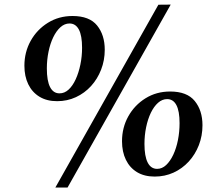

<svg xmlns="http://www.w3.org/2000/svg" viewBox="-20 -795 956 834"><path d="M228 -355.5Q183 -355.5 151.2 -375Q119.5 -394.5 102.8 -429Q86 -463.5 86 -509.5Q86 -568.5 113.2 -617.5Q140.5 -666.5 188 -696Q235.5 -725.5 295 -725.5Q368.5 -725.5 401.8 -684.2Q435 -643 435 -579Q435 -533 419.2 -492.5Q403.5 -452 375.5 -421.2Q347.5 -390.5 309.8 -373Q272 -355.5 228 -355.5ZM238.5 -389.5Q260.5 -389.5 278.2 -406Q296 -422.5 309 -451Q322 -479.5 329.2 -514.8Q336.5 -550 336.5 -587.5Q336.5 -640.5 322.5 -666.8Q308.5 -693 282 -693Q260.5 -693 242.5 -676.8Q224.5 -660.5 211.2 -633Q198 -605.5 190.8 -570.5Q183.5 -535.5 183.5 -497.5Q183.5 -444 197.5 -416.8Q211.5 -389.5 238.5 -389.5ZM668 -774.5 721.5 -775 273.5 19.5H220.5ZM652 -28Q607 -28 575.2 -47.2Q543.5 -66.5 526.8 -101Q510 -135.5 510 -181.5Q510 -240.5 537.2 -289.5Q564.5 -338.5 612 -368Q659.5 -397.5 719 -397.5Q792.5 -397.5 826 -356.2Q859.5 -315 859.5 -251Q859.5 -205 843.8 -164.5Q828 -124 799.8 -93.2Q771.5 -62.5 733.8 -45.2Q696 -28 652 -28ZM662.5 -61.5Q684 -61.5 701.8 -78.2Q719.5 -95 732.8 -123.2Q746 -151.5 753 -187Q760 -222.5 760 -260Q760 -312.5 746.2 -338.5Q732.5 -364.5 706 -364.5Q684.5 -364.5 666.5 -348.5Q648.5 -332.5 635.2 -305Q622 -277.5 614.8 -242.5Q607.5 -207.5 607.5 -169.5Q607.5 -116.5 621.5 -89Q635.5 -61.5 662.5 -61.5Z"/></svg>

Font: Merriweather 96pt
Style: Bold Italic
Weight: 700
Italic angle: -7.8°
Version: Version 2.101